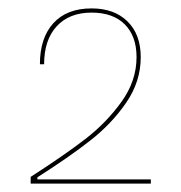

<svg xmlns="http://www.w3.org/2000/svg" viewBox="-20 -925 430 457"><path d="M305 -789Q305 -839 277 -867Q249 -895 198 -895Q145 -895 115 -862.5Q85 -830 85 -772H75Q75 -834.5 107 -869.8Q139 -905 198 -905Q252 -905 283.5 -874Q315 -843 315 -789Q315 -731 280.5 -680.8Q246 -630.5 195.2 -590.8Q144.5 -551 69 -503V-498H339V-488H53V-504Q133 -555.5 183.2 -594.2Q233.5 -633 269.2 -682.8Q305 -732.5 305 -789Z"/></svg>

Font: HK Grotesk Thin
Style: Regular
Weight: 100
Designer: Alfredo Marco Pradil
Foundry: Hanken Design Co.
Version: Version 3.001